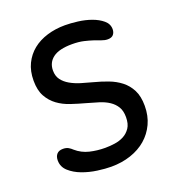

<svg xmlns="http://www.w3.org/2000/svg" viewBox="-130 -810 842 921"><g transform="rotate(-20 291.0 -349.0)"><path d="M304 -706Q332 -706 368.5 -701.5Q405 -697 437 -685.5Q469 -674 491 -655.5Q513 -637 513 -610Q513 -594 504 -583Q495 -572 475 -572Q460 -572 444.5 -578Q429 -584 409.5 -590.5Q390 -597 364.5 -603Q339 -609 305 -609Q239 -609 207.5 -585.5Q176 -562 176 -521Q176 -493 190 -474Q204 -455 227.5 -441.5Q251 -428 280.5 -419Q310 -410 341 -402Q376 -393 410.5 -380Q445 -367 472 -346Q499 -325 515.5 -293Q532 -261 532 -212Q532 -161 513 -120.5Q494 -80 461 -51.5Q428 -23 382 -7.5Q336 8 282 8Q252 8 212 2.5Q172 -3 136 -16.5Q100 -30 75 -52.5Q50 -75 50 -108Q50 -128 60.5 -140Q71 -152 92 -152Q109 -152 120 -145.5Q131 -139 139 -131Q169 -105 207 -96Q245 -87 285 -87Q308 -87 333.5 -90.5Q359 -94 380 -105Q401 -116 415 -136.5Q429 -157 429 -192Q429 -224 416.5 -244.5Q404 -265 383 -279Q362 -293 333.5 -302Q305 -311 272 -320Q235 -330 199 -342Q163 -354 135 -374.5Q107 -395 89.5 -426.5Q72 -458 72 -507Q72 -556 90 -593Q108 -630 139 -655Q170 -680 212.5 -693Q255 -706 304 -706Z"/></g></svg>

Font: Sniglet
Style: Regular
Weight: 400
Designer: Haley Fiege
Foundry: Haley Fiege, Pablo Impallari, Brenda Gallo
Version: Version 2.000; ttfautohint (v0.95) -l 8 -r 50 -G 200 -x 14 -